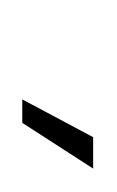

<svg xmlns="http://www.w3.org/2000/svg" viewBox="13 -721 102 168"><g transform="rotate(90 64.0 -637.0)"><path d="M67 -605.5H87.5L127.5 -667.5H100Z"/></g></svg>

Font: Anybody UltraCondensed ExtraLight
Style: Italic
Weight: 250
Width: 1
Italic angle: -10°
Version: Version 1.113;gftools[0.9.25]